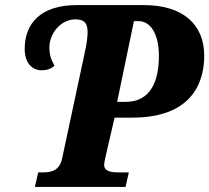

<svg xmlns="http://www.w3.org/2000/svg" viewBox="-20 -734 822 754"><path d="M117 0H473L486 -57H449C415 -57 389 -61 389 -87C389 -93 391 -103 395 -121L430 -272H499C755 -272 782 -436 782 -515C782 -641 695 -714 545 -714H281C142 -714 77 -644 77 -542C77 -488 105 -458 143 -458C162 -458 181 -463 194 -476C183 -496 174 -514 174 -547C174 -607 222 -658 276 -658C313 -658 324 -641 324 -608C324 -586 320 -560 313 -528L224 -112C214 -64 182 -57 148 -57H130ZM440 -334 506 -651H525C567 -651 604 -607 604 -514C604 -415 571 -334 474 -334Z"/></svg>

Font: Noto Serif SemiCondensed Extra
Style: Italic
Weight: 800
Width: 4
Italic angle: -12°
Designer: Monotype Design Team
Foundry: Monotype Imaging Inc.
Version: Version 1.901